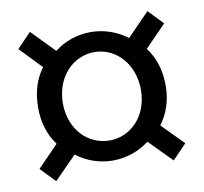

<svg xmlns="http://www.w3.org/2000/svg" viewBox="-63 -690 681 642"><g transform="rotate(-10 277.5 -368.5)"><path d="M78 -115 154 -192C189 -165 232 -150 278 -150C322 -150 366 -165 401 -192L477 -115L525 -165L453 -238C479 -273 494 -316 494 -367C494 -420 479 -464 453 -498L525 -572L477 -622L401 -544C366 -571 322 -586 278 -586C232 -586 188 -571 154 -544L78 -622L30 -572L101 -498C75 -464 61 -420 61 -367C61 -316 75 -273 101 -238L30 -165ZM278 -218C205 -218 145 -278 145 -367C145 -456 205 -518 278 -518C350 -518 410 -456 410 -367C410 -278 350 -218 278 -218Z"/></g></svg>

Font: Noto Sans Mono CJK JP Regular
Style: Regular
Weight: 400
Designer: Ryoko NISHIZUKA (kana & ideographs); Paul D. Hunt (Latin, Greek & Cyrillic); Wenlong ZHANG (bopomofo); Sandoll Communica
Foundry: Adobe Systems Incorporated
Version: Version 1.004;PS 1.004;hotconv 1.0.82;makeotf.lib2.5.63406